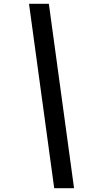

<svg xmlns="http://www.w3.org/2000/svg" viewBox="-20 -843 540 1006"><path d="M264 143 132 -823H236L368 143Z"/></svg>

Font: Iosevka Term Curly Semibold
Style: Italic
Weight: 600
Italic angle: -9°
Designer: Belleve Invis
Foundry: Belleve Invis
Version: Version 32.3.0